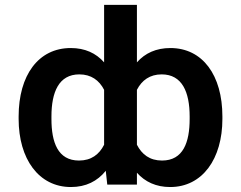

<svg xmlns="http://www.w3.org/2000/svg" viewBox="-20 -747 975 777"><path d="M880 -265.6V-275.6C880 -442.5 800.1 -552.6 669.4 -552.6C611.9 -552.6 567.1 -532 534.1 -494.7V-727.3H401.3V-494.7C368.3 -532 323.9 -552.6 266.3 -552.6C135.3 -552.6 55.4 -442.5 55.4 -275.6V-265.6C55.4 -104.4 136.4 9.9 267 9.9C327.8 9.9 374.3 -13.8 408 -55.8L414.1 0H534.1V-47.9C567.1 -11 611.5 9.9 668.7 9.9C799.4 9.9 880 -104.4 880 -265.6ZM188.2 -265.6V-275.6C188.2 -374.3 218 -446 301.1 -446C348.7 -446 381.4 -422.2 401.3 -383.5V-161.2C381.4 -121.8 349.1 -97.3 299.7 -97.3C213.8 -97.3 188.2 -171.5 188.2 -265.6ZM534.1 -161.2V-383.5C554 -422.2 586.6 -446 634.2 -446C717.3 -446 747.5 -374.3 747.5 -275.6V-265.6C747.5 -171.5 721.6 -97.3 635.7 -97.3C586.3 -97.3 554.3 -121.8 534.1 -161.2Z"/></svg>

Font: Margiela Sans Semi Bold
Style: Regular
Weight: 600
Designer: Stefan Endress, Andreas Faust
Version: Version 1.100;FEAKit 1.0